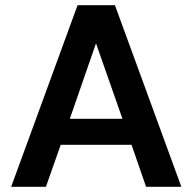

<svg xmlns="http://www.w3.org/2000/svg" viewBox="-20 -720 741 740"><path d="M23 0 279 -700H423L679 0H543L487 -162H214L157 0ZM249 -262H452L350 -553Z"/></svg>

Font: Firefly Display
Style: Bold
Weight: 700
Designer: Colophon Foundry, Jonny Pinhorn
Foundry: Colophon Foundry
Version: Version 1.200; ttfautohint (v1.8.3)